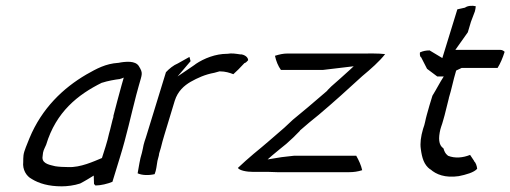

<svg xmlns="http://www.w3.org/2000/svg" viewBox="-20 -644 1802 678"><path d="M63 -96C62 -87 62 -80 62 -72C59 -45 73 -22 92 -12C118 4 152 14 198 14C217 14 242 11 263 4C270 0 282 -6 288 -10L311 -24L312 6C312 6 315 8 317 11C336 11 360 5 377 -2L404 -90C427 -164 442 -235 461 -308L470 -341C482 -384 486 -385 470 -411C457 -431 422 -425 417 -425C412 -425 405 -423 398 -422H397C353 -419 322 -402 285 -381C203 -333 128 -262 84 -156C76 -135 65 -112 63 -96ZM132 -105C134 -116 141 -127 143 -133C178 -249 255 -310 340 -352H341C359 -358 386 -363 404 -365L405 -366H407L417 -370L409 -342C399 -304 389 -270 380 -233H381C376 -218 370 -188 365 -172C362 -158 358 -143 353 -127L340 -86C311 -74 264 -52 221 -54C205 -54 187 -55 175 -57C161 -61 130 -64 130 -87V-88C131 -94 131 -100 132 -105ZM218 -47ZM290 -16ZM408 -342H409ZM346 -108H347Z M487 -132C485 -124 484 -114 481 -104C473 -79 471 -57 466 -32C481 -25 504 -24 526 -29C532 -43 533 -59 536 -76L541 -95C541 -96 542 -101 542 -102L548 -122C551 -136 556 -152 560 -166L597 -288C608 -323 631 -342 653 -355C678 -369 704 -381 737 -387L755 -392H756C776 -392 791 -387 804 -382C810 -387 814 -392 822 -399L843 -421C849 -423 850 -425 856 -431C857 -436 852 -448 833 -452H828C814 -454 798 -457 783 -454H782C741 -454 701 -438 671 -418L670 -417C668 -416 668 -415 660 -410L607 -374L653 -428C652 -432 650 -438 649 -443L608 -420C593 -414 577 -401 566 -389L495 -158C492 -149 489 -141 487 -132ZM546 -116Z M820 -51C826 -42 850 -37 875 -37H930C939 -37 949 -36 959 -36H1213C1229 -36 1243 -38 1259 -43C1255 -61 1247 -78 1238 -94H1018C1003 -92 988 -91 974 -89L925 -81L941 -95C956 -108 974 -122 991 -136C1008 -151 1023 -165 1039 -182V-183C1061 -202 1083 -221 1106 -239C1157 -282 1209 -329 1259 -375C1289 -400 1320 -427 1340 -453C1314 -456 1283 -455 1253 -455H995C980 -455 967 -452 951 -447C955 -428 962 -411 972 -397H1120L1229 -410L1215 -397C1193 -377 1172 -358 1150 -339L1136 -325V-324C1114 -306 1088 -282 1067 -265L1014 -221C1005 -213 995 -203 984 -193C947 -161 913 -131 876 -101C856 -84 839 -69 820 -51Z M1463 -459C1462 -452 1463 -445 1466 -442H1467L1488 -401L1524 -374H1547C1532 -351 1522 -330 1507 -306C1500 -283 1493 -261 1487 -238C1482 -221 1481 -207 1474 -189C1466 -162 1463 -138 1466 -118C1470 -87 1477 -62 1499 -46H1500C1520 -28 1552 -15 1600 -22C1625 -27 1654 -35 1665 -48C1664 -58 1660 -70 1654 -75V-76L1640 -97C1615 -87 1587 -84 1562 -94L1561 -95C1552 -102 1549 -110 1546 -120C1528 -132 1528 -157 1535 -187L1538 -197C1543 -210 1546 -224 1550 -237L1565 -297V-298C1575 -330 1580 -359 1590 -392L1591 -395L1610 -404H1737C1747 -420 1755 -439 1762 -461C1759 -464 1754 -468 1746 -468H1588L1632 -530L1643 -567L1657 -604C1659 -610 1659 -615 1660 -622C1648 -625 1631 -624 1622 -617L1595 -611L1542 -439L1497 -466C1485 -466 1474 -464 1463 -459ZM1471 -183H1472ZM1549 -231ZM1598 -15Z"/></svg>

Font: SolarCharger
Style: 352
Weight: 300
Designer: Mew Too
Foundry: Cannot Into Space Fonts/KineticPlasma Fonts
Version: Version 1.100